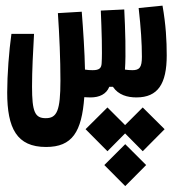

<svg xmlns="http://www.w3.org/2000/svg" viewBox="-20 -334 626 664"><path d="M139.2 174.3C230 174.3 262.7 122.1 271.5 2C277.3 2.4 284.7 2.9 293.5 2.9C323.7 2.9 347.7 -8.3 357.9 -33.7H370.6C389.6 -5.4 420.9 2.9 451.7 2.9C526.4 2.9 556.6 -44.4 556.6 -142.6C556.6 -193.4 553.7 -248.5 542 -314.5L459.5 -306.2C467.3 -237.3 470.7 -184.1 470.7 -137.7C470.7 -101.1 462.9 -91.3 437.5 -91.3C427.7 -91.3 419.4 -92.3 412.1 -93.3C416 -145.5 413.1 -235.8 409.7 -301.3L328.6 -297.4C331.5 -229.5 334 -153.8 331.5 -115.2C330.6 -98.1 323.2 -91.3 300.3 -91.3C291 -91.3 284.2 -91.8 273.9 -93.3C272.9 -151.4 267.6 -232.4 262.7 -293.5L180.2 -288.6C185.5 -210.4 189 -128.9 189 -55.2C189 49.3 176.8 74.7 138.2 74.7C100.6 74.7 90.8 52.7 90.8 -34.7C90.8 -89.4 94.2 -155.3 97.7 -216.8H19.5C11.2 -157.7 4.9 -75.7 4.9 -14.2C4.9 109.9 38.1 174.3 139.2 174.3ZM473.6 37.6 412.6 98.6 351.6 37.6 275.9 112.8 351.6 189 412.6 127.4 473.6 189 549.3 112.8ZM413.1 164.6 340.8 236.8 413.1 309.6 485.4 236.8Z"/></svg>

Font: CaskaydiaCove Nerd Font
Style: Regular
Weight: 400
Designer: Aaron Bell
Foundry: Saja Typeworks
Version: Version 2111.1;Nerd Fonts 2.3.3